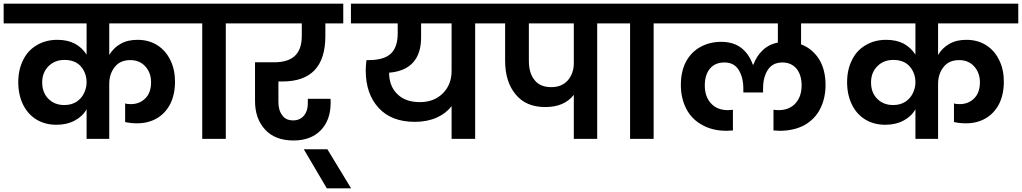

<svg xmlns="http://www.w3.org/2000/svg" viewBox="-41 -760 5594 1051"><path d="M996 -632C996 -632 996 -740 996 -740C996 -740 -21 -740 -21 -740C-21 -740 -21 -632 -21 -632C-21 -632 433 -632 433 -632C433 -632 433 -461 433 -461C433 -461 433 -461 433 -461C417 -486 396 -506 369 -521C342 -535 310 -542 273 -542C273 -542 273 -542 273 -542C230 -542 193 -532 161 -513C128 -494 103 -467 86 -432C68 -397 59 -356 59 -310C59 -310 59 -310 59 -310C59 -264 68 -223 85 -188C102 -153 127 -125 158 -106C189 -87 226 -77 268 -77C268 -77 268 -77 268 -77C307 -77 340 -85 368 -100C396 -115 418 -135 433 -162C433 -162 433 0 433 0C433 0 557 0 557 0C557 0 557 -301 557 -301C557 -301 557 -301 557 -301C557 -337 567 -368 587 -393C606 -418 635 -431 672 -431C672 -431 672 -431 672 -431C705 -431 733 -420 754 -397C775 -374 786 -345 786 -310C786 -310 786 -310 786 -310C786 -273 776 -243 755 -222C734 -201 708 -190 675 -190C675 -190 675 -190 675 -190C662 -190 652 -191 644 -194C644 -194 644 -92 644 -92C644 -92 644 -92 644 -92C665 -87 687 -85 710 -85C710 -85 710 -85 710 -85C750 -85 786 -94 817 -112C848 -130 873 -156 891 -191C908 -225 917 -266 917 -313C917 -313 917 -313 917 -313C917 -356 909 -395 892 -430C875 -465 852 -492 821 -512C790 -532 753 -542 712 -542C712 -542 712 -542 712 -542C676 -542 645 -535 619 -520C592 -505 572 -484 557 -459C557 -459 557 -632 557 -632C557 -632 996 -632 996 -632ZM311 -185C311 -185 311 -185 311 -185C276 -185 247 -196 224 -219C201 -242 190 -272 190 -309C190 -309 190 -309 190 -309C190 -346 202 -375 225 -398C248 -421 277 -432 312 -432C312 -432 312 -432 312 -432C351 -432 381 -420 402 -396C423 -371 433 -342 433 -309C433 -309 433 -309 433 -309C433 -288 428 -269 419 -250C410 -231 396 -215 378 -203C359 -191 337 -185 311 -185Z M1195 0C1195 0 1195 -632 1195 -632C1195 -632 1306 -632 1306 -632C1306 -632 1306 -740 1306 -740C1306 -740 955 -740 955 -740C955 -740 955 -632 955 -632C955 -632 1066 -632 1066 -632C1066 -632 1066 0 1066 0C1066 0 1195 0 1195 0Z M1505 -314C1505 -314 1505 -314 1505 -314C1662 -314 1740 -397 1740 -563C1740 -563 1740 -632 1740 -632C1740 -632 1838 -632 1838 -632C1838 -632 1838 -740 1838 -740C1838 -740 1264 -740 1264 -740C1264 -740 1264 -632 1264 -632C1264 -632 1611 -632 1611 -632C1611 -632 1611 -563 1611 -563C1611 -563 1611 -563 1611 -563C1611 -516 1599 -480 1575 -456C1550 -431 1511 -419 1458 -419C1458 -419 1355 -419 1355 -419C1355 -419 1355 -207 1355 -207C1355 -207 1355 -207 1355 -207C1355 -143 1373 -91 1410 -51C1446 -11 1498 9 1566 9C1566 9 1566 9 1566 9C1629 9 1679 -10 1715 -47C1751 -84 1769 -135 1769 -198C1769 -198 1769 -198 1769 -198C1769 -206 1769 -213 1768 -219C1768 -219 1644 -219 1644 -219C1644 -219 1644 -194 1644 -194C1644 -194 1644 -194 1644 -194C1644 -166 1637 -144 1623 -127C1608 -110 1589 -101 1564 -101C1564 -101 1564 -101 1564 -101C1537 -101 1517 -110 1504 -129C1490 -147 1483 -171 1483 -201C1483 -201 1483 -314 1483 -314C1483 -314 1505 -314 1505 -314Z M1881 271C1881 271 1751 57 1751 57C1751 57 1622 57 1622 57C1622 57 1748 271 1748 271C1748 271 1881 271 1881 271Z M2671 -740C2671 -740 1880 -740 1880 -740C1880 -740 1880 -632 1880 -632C1880 -632 2136 -632 2136 -632C2136 -632 2136 -578 2136 -578C2136 -578 2136 -578 2136 -578C2136 -528 2124 -491 2099 -467C2074 -443 2033 -431 1977 -431C1977 -431 1965 -431 1965 -431C1965 -431 1965 -431 1965 -431C1962 -406 1961 -387 1961 -375C1961 -375 1961 -375 1961 -375C1961 -288 1985 -220 2032 -169C2079 -118 2145 -93 2230 -93C2230 -93 2230 -93 2230 -93C2275 -93 2315 -101 2349 -116C2383 -131 2410 -152 2431 -179C2431 -179 2431 0 2431 0C2431 0 2560 0 2560 0C2560 0 2560 -632 2560 -632C2560 -632 2671 -632 2671 -632C2671 -632 2671 -740 2671 -740ZM2431 -372C2431 -372 2431 -372 2431 -372C2431 -322 2415 -281 2383 -249C2351 -217 2309 -201 2257 -201C2257 -201 2257 -201 2257 -201C2204 -201 2163 -216 2134 -245C2104 -274 2089 -313 2089 -362C2089 -362 2089 -362 2089 -362C2148 -367 2192 -386 2221 -419C2250 -452 2264 -497 2264 -555C2264 -555 2264 -632 2264 -632C2264 -632 2431 -632 2431 -632C2431 -632 2431 -372 2431 -372Z M3339 -740C3339 -740 2629 -740 2629 -740C2629 -740 2629 -632 2629 -632C2629 -632 2724 -632 2724 -632C2724 -632 2724 -428 2724 -428C2724 -428 2724 -428 2724 -428C2724 -351 2743 -290 2781 -244C2819 -197 2873 -174 2944 -174C2944 -174 2944 -174 2944 -174C3013 -174 3065 -196 3100 -241C3100 -241 3100 0 3100 0C3100 0 3228 0 3228 0C3228 0 3228 -632 3228 -632C3228 -632 3339 -632 3339 -632C3339 -632 3339 -740 3339 -740ZM3100 -414C3100 -414 3100 -414 3100 -414C3100 -377 3089 -346 3068 -321C3046 -296 3016 -283 2977 -283C2977 -283 2977 -283 2977 -283C2936 -283 2905 -296 2885 -322C2864 -347 2854 -383 2854 -428C2854 -428 2854 -632 2854 -632C2854 -632 3100 -632 3100 -632C3100 -632 3100 -414 3100 -414Z M3537 0C3537 0 3537 -632 3537 -632C3537 -632 3648 -632 3648 -632C3648 -632 3648 -740 3648 -740C3648 -740 3297 -740 3297 -740C3297 -740 3297 -632 3297 -632C3297 -632 3408 -632 3408 -632C3408 -632 3408 0 3408 0C3408 0 3537 0 3537 0Z M4557 -632C4557 -632 4557 -740 4557 -740C4557 -740 3606 -740 3606 -740C3606 -740 3606 -632 3606 -632C3606 -632 4217 -632 4217 -632C4217 -632 4217 -527 4217 -527C4217 -527 4217 -527 4217 -527C4182 -520 4154 -505 4133 -484C4111 -463 4094 -437 4083 -406C4083 -406 4080 -406 4080 -406C4080 -406 4080 -406 4080 -406C4067 -443 4047 -473 4019 -496C3990 -519 3953 -531 3907 -531C3907 -531 3907 -531 3907 -531C3866 -531 3828 -522 3795 -504C3761 -486 3734 -459 3715 -424C3696 -389 3686 -346 3686 -295C3686 -295 3686 -295 3686 -295C3686 -246 3696 -203 3715 -166C3734 -128 3763 -98 3801 -77C3839 -55 3884 -44 3937 -44C3937 -44 3937 -44 3937 -44C3942 -44 3954 -45 3971 -46C3971 -46 3971 -159 3971 -159C3971 -159 3944 -157 3944 -157C3944 -157 3944 -157 3944 -157C3905 -157 3874 -169 3851 -194C3828 -219 3817 -252 3817 -293C3817 -293 3817 -293 3817 -293C3817 -330 3826 -361 3845 -384C3864 -407 3890 -418 3925 -418C3925 -418 3925 -418 3925 -418C3959 -418 3985 -405 4002 -378C4019 -351 4028 -317 4028 -275C4028 -275 4028 -254 4028 -254C4028 -254 4136 -254 4136 -254C4136 -254 4136 -275 4136 -275C4136 -275 4136 -275 4136 -275C4136 -318 4145 -352 4163 -379C4180 -405 4207 -418 4242 -418C4242 -418 4242 -418 4242 -418C4275 -418 4301 -406 4320 -383C4338 -360 4347 -330 4347 -293C4347 -293 4347 -293 4347 -293C4347 -252 4336 -219 4313 -194C4290 -169 4259 -157 4220 -157C4220 -157 4193 -159 4193 -159C4193 -159 4193 -46 4193 -46C4193 -46 4193 -46 4193 -46C4210 -45 4222 -44 4227 -44C4227 -44 4227 -44 4227 -44C4280 -44 4326 -55 4364 -76C4401 -97 4430 -127 4449 -165C4468 -203 4478 -246 4478 -295C4478 -295 4478 -295 4478 -295C4478 -351 4466 -398 4442 -437C4417 -475 4385 -502 4344 -517C4344 -517 4344 -632 4344 -632C4344 -632 4557 -632 4557 -632Z M5533 -632C5533 -632 5533 -740 5533 -740C5533 -740 4516 -740 4516 -740C4516 -740 4516 -632 4516 -632C4516 -632 4970 -632 4970 -632C4970 -632 4970 -461 4970 -461C4970 -461 4970 -461 4970 -461C4954 -486 4933 -506 4906 -521C4879 -535 4847 -542 4810 -542C4810 -542 4810 -542 4810 -542C4767 -542 4730 -532 4698 -513C4665 -494 4640 -467 4623 -432C4605 -397 4596 -356 4596 -310C4596 -310 4596 -310 4596 -310C4596 -264 4605 -223 4622 -188C4639 -153 4664 -125 4695 -106C4726 -87 4763 -77 4805 -77C4805 -77 4805 -77 4805 -77C4844 -77 4877 -85 4905 -100C4933 -115 4955 -135 4970 -162C4970 -162 4970 0 4970 0C4970 0 5094 0 5094 0C5094 0 5094 -301 5094 -301C5094 -301 5094 -301 5094 -301C5094 -337 5104 -368 5124 -393C5143 -418 5172 -431 5209 -431C5209 -431 5209 -431 5209 -431C5242 -431 5270 -420 5291 -397C5312 -374 5323 -345 5323 -310C5323 -310 5323 -310 5323 -310C5323 -273 5313 -243 5292 -222C5271 -201 5245 -190 5212 -190C5212 -190 5212 -190 5212 -190C5199 -190 5189 -191 5181 -194C5181 -194 5181 -92 5181 -92C5181 -92 5181 -92 5181 -92C5202 -87 5224 -85 5247 -85C5247 -85 5247 -85 5247 -85C5287 -85 5323 -94 5354 -112C5385 -130 5410 -156 5428 -191C5445 -225 5454 -266 5454 -313C5454 -313 5454 -313 5454 -313C5454 -356 5446 -395 5429 -430C5412 -465 5389 -492 5358 -512C5327 -532 5290 -542 5249 -542C5249 -542 5249 -542 5249 -542C5213 -542 5182 -535 5156 -520C5129 -505 5109 -484 5094 -459C5094 -459 5094 -632 5094 -632C5094 -632 5533 -632 5533 -632ZM4848 -185C4848 -185 4848 -185 4848 -185C4813 -185 4784 -196 4761 -219C4738 -242 4727 -272 4727 -309C4727 -309 4727 -309 4727 -309C4727 -346 4739 -375 4762 -398C4785 -421 4814 -432 4849 -432C4849 -432 4849 -432 4849 -432C4888 -432 4918 -420 4939 -396C4960 -371 4970 -342 4970 -309C4970 -309 4970 -309 4970 -309C4970 -288 4965 -269 4956 -250C4947 -231 4933 -215 4915 -203C4896 -191 4874 -185 4848 -185Z"/></svg>

Font: Girnar Poppins
Style: SemiBold
Weight: 500
Designer: Ninad Kale (Devanagari), Jonny Pinhorn (Latin)
Foundry: Indian Type Foundry
Version: ""